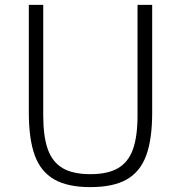

<svg xmlns="http://www.w3.org/2000/svg" viewBox="-20 -753 741 786"><path d="M98 -733H157V-280Q157 -195 175.5 -142.5Q194 -90 236 -65Q278 -40 350 -40Q422 -40 464 -65Q506 -90 524.5 -142.5Q543 -195 543 -280V-733H603V-293Q603 -183 578.5 -116.5Q554 -50 499 -18.5Q444 13 350 13Q257 13 202 -18.5Q147 -50 122.5 -116.5Q98 -183 98 -293Z"/></svg>

Font: IBM Plex Sans JP Light
Style: Regular
Weight: 300
Designer: Mike Abbink; Paul van der Laan; Pieter van Rosmalen; Wujin Sim; Yejin Wi; Jinhee Kim; Boomi Park; Yona Kim; Kichan Ma
Foundry: Sandoll Inc.
Version: Version 1.002